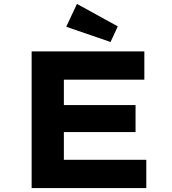

<svg xmlns="http://www.w3.org/2000/svg" viewBox="-20 -963 883 983"><path d="M142 0V-700H719V-555H307V-145H729V0ZM228 -287V-425H674V-287ZM546 -748 319 -826 374 -943 583 -828Z"/></svg>

Font: Lexend Mega
Style: Bold
Weight: 700
Version: Version 1.007